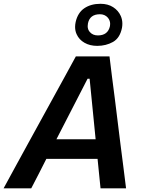

<svg xmlns="http://www.w3.org/2000/svg" viewBox="-48 -1018 780 1038"><path d="M-28.5 0Q3 -58 38 -122Q73 -185.5 104.5 -243.5L238.5 -487.5Q273 -550.5 302.5 -604Q331.5 -657.5 362 -713H544Q550.5 -658.5 557.2 -605.5Q564 -552.5 572.5 -487L603 -240.5Q610.5 -182.5 618.5 -119.5Q626.5 -56.5 633.5 0H495.5Q491.5 -38.5 487.5 -79L479.5 -159H202.5Q182.5 -119 161.8 -78.8Q141 -38.5 121 0ZM425.5 -592.5 257 -265H469L436.5 -592.5ZM477.5 -770Q438 -770 408.8 -786.8Q379.5 -803.5 366.5 -832.5Q358 -850.5 358 -872.5Q358 -885 361 -899Q372.5 -949.5 408 -973.5Q443.5 -997.5 495.5 -997.5Q535.5 -997.5 563.8 -979.2Q592 -961 605 -931.5Q613.5 -912 613.5 -890Q613.5 -879 611.5 -867.5Q600.5 -812.5 562.8 -791.2Q525 -770 477.5 -770ZM481 -826.5Q535.5 -826.5 546.5 -877Q547.5 -883 547.5 -889Q547.5 -907 535.5 -922Q519 -941 492.5 -941Q437.5 -941 427.5 -891.5Q426 -883.5 426 -876.5Q426 -858 437.5 -845Q453.5 -826.5 481 -826.5Z"/></svg>

Font: Heraclito SemiBold
Style: Italic
Weight: 600
Italic angle: -12°
Designer: Kostas Bartsokas (font) & Cristiano Sobral (main changes)
Foundry: Kostas Bartsokas (font) & Cristiano Sobral (main changes)
Version: Version 1.00;July 8, 2020;FontCreator 13.0.0.2655 64-bit